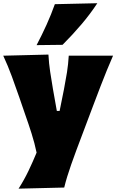

<svg xmlns="http://www.w3.org/2000/svg" viewBox="-21 -929 715 1181"><path d="M93.3 231.4Q127.9 177.2 154.8 120.8Q181.6 64.5 204.1 9.8Q191.9 -48.8 173.1 -108.2Q154.3 -167.5 134.3 -223.6L98.1 -329.1Q76.7 -391.6 52.2 -458Q27.8 -524.4 -1 -586.4L276.9 -593.3Q279.8 -538.6 287.6 -487.3Q295.4 -436 304.7 -381.3L328.6 -246.6H345.7L372.6 -380.4Q382.8 -432.6 390.9 -483.4Q398.9 -534.2 401.9 -586.4H674.3Q653.8 -539.1 635.7 -495.1Q617.7 -451.2 597.4 -398.4Q577.1 -345.7 549.3 -272L487.3 -107.4Q444.8 3.9 417 82.8Q389.2 161.6 374 224.6ZM204.1 -651.4Q237.3 -714.8 265.6 -777.3Q293.9 -839.8 316.4 -903.3L577.6 -909.2Q534.2 -842.8 479.5 -778.6Q424.8 -714.4 363.8 -653.3Z"/></svg>

Font: Pinar-DS3-FD Black
Style: Regular
Weight: 900
Designer: Amin Abedi
Version: Version 3.000